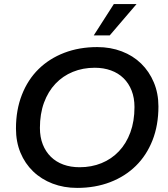

<svg xmlns="http://www.w3.org/2000/svg" viewBox="-20 -908 820 938"><path d="M357 10Q292 10 237 -11Q182 -32 142 -70.5Q102 -109 80 -162Q58 -215 58 -280Q58 -371 87 -445Q116 -519 168.5 -570.5Q221 -622 294 -650Q367 -678 455 -678Q520 -678 575 -657Q630 -636 669.5 -597.5Q709 -559 731.5 -505.5Q754 -452 754 -388Q754 -296 725 -222.5Q696 -149 643.5 -97.5Q591 -46 518 -18Q445 10 357 10ZM369 -91Q427 -91 476 -111Q525 -131 561 -169Q597 -207 617 -261.5Q637 -316 637 -385Q637 -430 623 -465.5Q609 -501 583.5 -526Q558 -551 522 -564Q486 -577 443 -577Q385 -577 336 -557Q287 -537 251 -499Q215 -461 195 -406.5Q175 -352 175 -283Q175 -238 189 -202.5Q203 -167 228.5 -142Q254 -117 289.5 -104Q325 -91 369 -91ZM438 -735 536 -888H647L516 -735Z"/></svg>

Font: Celebes SemiBold
Style: Italic
Weight: 600
Italic angle: -10°
Designer: Anugrah Pasau
Foundry: Lafontype
Version: Version 1.000; ttfautohint (v1.8.4)